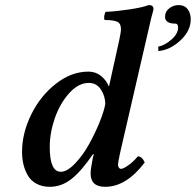

<svg xmlns="http://www.w3.org/2000/svg" viewBox="-20 -718 763 748"><path d="M173.8 -145Q173.8 -48.8 216.8 -48.8Q241.2 -48.8 271.5 -80.1Q301.8 -111.3 325.9 -154.5Q350.1 -197.8 367.9 -241.7Q385.7 -285.6 390.1 -313Q390.1 -342.8 373.3 -368.9Q356.4 -395 326.2 -395Q285.6 -395 249.8 -355.2Q213.9 -315.4 193.8 -258.1Q173.8 -200.7 173.8 -145ZM65.9 -126Q65.9 -198.7 101.3 -271.2Q136.7 -343.8 197.3 -391.4Q257.8 -439 324.2 -439Q352.5 -439 373 -422.6Q393.6 -406.2 403.8 -381.8H404.8L444.8 -563Q451.2 -592.3 451.2 -605Q451.2 -626.5 436.8 -633.3Q422.4 -640.1 387.2 -640.1Q382.8 -652.8 391.1 -671.9Q426.8 -672.9 481.4 -680.9Q536.1 -689 559.1 -698.2Q570.3 -698.2 574.2 -693.8Q578.1 -689.5 578.1 -681.2Q571.8 -662.1 554.2 -583L448.2 -124Q439.9 -86.9 439.9 -76.2Q439.9 -68.8 443.4 -64.5Q446.8 -60.1 451.2 -60.1Q460 -60.1 479.2 -73.5Q498.5 -86.9 517.1 -108.9Q533.2 -108.9 543.9 -85Q471.7 9.8 390.1 9.8Q333 9.8 333 -42Q333 -59.1 341.8 -104L345.2 -116.2L342.8 -118.2Q296.4 -50.3 257.8 -20.3Q219.2 9.8 173.8 9.8Q144.5 9.8 122.6 -2Q100.6 -13.7 88.9 -33.7Q77.1 -53.7 71.5 -76.7Q65.9 -99.6 65.9 -126ZM675.8 -698.2Q698.7 -698.2 710.9 -682.4Q723.1 -666.5 723.1 -643.1Q723.1 -598.1 683.1 -560.8Q643.1 -523.4 597.2 -519L596.2 -536.1Q621.6 -541 647.7 -563.7Q673.8 -586.4 673.8 -610.8Q673.8 -626 663.1 -626Q623 -626 623 -652.8Q623 -672.9 639.2 -685.5Q655.3 -698.2 675.8 -698.2Z"/></svg>

Font: Common Serif SemiBold
Style: Italic
Weight: 600
Italic angle: -12°
Designer: Philipp H. Poll, Khaled Hosny
Foundry: Stefan Peev, Context Ltd.
Version: Version 1.026